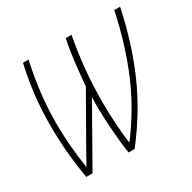

<svg xmlns="http://www.w3.org/2000/svg" viewBox="-123 -650 775 774"><g transform="rotate(-30 264.0 -263.0)"><path d="M67 0H96L248 -268Q245 -216 250 -137Q255 -58 264 0H292Q384 -118 440 -245.5Q496 -373 528 -526H501Q470 -380 419 -260Q368 -140 288 -35H286Q274 -132 274 -229Q274 -379 302 -526H275Q265 -479 258.5 -424Q252 -369 248 -317L126 -103Q107 -70 89 -37H87Q70 -147 70 -247Q70 -384 102 -526H76Q61 -461 53 -392.5Q45 -324 45 -250Q45 -129 67 0Z"/></g></svg>

Font: Noto Sans Display Condensed Thin
Style: Italic
Weight: 250
Width: 3
Italic angle: -12°
Designer: Monotype Design Team
Foundry: Monotype Imaging Inc.
Version: Version 1.900